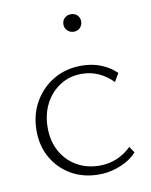

<svg xmlns="http://www.w3.org/2000/svg" viewBox="-74 -673 579 735"><g transform="rotate(-10 215.5 -305.5)"><path d="M252 6Q192 6 145.5 -20.5Q99 -47 72 -93.5Q45 -140 45 -200Q45 -262 73 -311Q101 -360 148.5 -388Q196 -416 257 -416Q298 -416 332 -402.5Q366 -389 392 -364L373 -332Q349 -357 318.5 -371Q288 -385 252 -385Q204 -385 167 -360.5Q130 -336 109.5 -295.5Q89 -255 89 -204Q89 -151 111.5 -111Q134 -71 173 -49Q212 -27 261 -27Q297 -27 328.5 -40.5Q360 -54 384 -78L400 -54Q381 -33 356 -20Q331 -7 305 -0.5Q279 6 252 6ZM252 -549Q237 -549 227 -559Q217 -569 217 -583Q217 -598 227 -607.5Q237 -617 252 -617Q267 -617 276.5 -607.5Q286 -598 286 -583Q286 -569 276.5 -559Q267 -549 252 -549Z"/></g></svg>

Font: Ysabeau ExtraLight
Style: Regular
Weight: 250
Designer: Christian Thalmann (Catharsis Fonts)
Version: Version 2.002